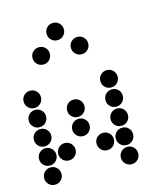

<svg xmlns="http://www.w3.org/2000/svg" viewBox="-117 -884 833 967"><g transform="rotate(-15 300.0 -400.0)"><path d="M249 -795Q231 -795 218 -782Q205 -769 205 -751V-749Q205 -731 218 -718Q231 -705 249 -705H251Q269 -705 282 -718Q295 -731 295 -749V-751Q295 -769 282 -782Q269 -795 251 -795ZM149 -695Q131 -695 118 -682Q105 -669 105 -651V-649Q105 -631 118 -618Q131 -605 149 -605H151Q169 -605 182 -618Q195 -631 195 -649V-651Q195 -669 182 -682Q169 -695 151 -695ZM349 -695Q331 -695 318 -682Q305 -669 305 -651V-649Q305 -631 318 -618Q331 -605 349 -605H351Q369 -605 382 -618Q395 -631 395 -649V-651Q395 -669 382 -682Q369 -695 351 -695ZM49 -495Q31 -495 18 -482Q5 -469 5 -451V-449Q5 -431 18 -418Q31 -405 49 -405H51Q69 -405 82 -418Q95 -431 95 -449V-451Q95 -469 82 -482Q69 -495 51 -495ZM449 -495Q431 -495 418 -482Q405 -469 405 -451V-449Q405 -431 418 -418Q431 -405 449 -405H451Q469 -405 482 -418Q495 -431 495 -449V-451Q495 -469 482 -482Q469 -495 451 -495ZM49 -395Q31 -395 18 -382Q5 -369 5 -351V-349Q5 -331 18 -318Q31 -305 49 -305H51Q69 -305 82 -318Q95 -331 95 -349V-351Q95 -369 82 -382Q69 -395 51 -395ZM249 -395Q231 -395 218 -382Q205 -369 205 -351V-349Q205 -331 218 -318Q231 -305 249 -305H251Q269 -305 282 -318Q295 -331 295 -349V-351Q295 -369 282 -382Q269 -395 251 -395ZM449 -395Q431 -395 418 -382Q405 -369 405 -351V-349Q405 -331 418 -318Q431 -305 449 -305H451Q469 -305 482 -318Q495 -331 495 -349V-351Q495 -369 482 -382Q469 -395 451 -395ZM49 -295Q31 -295 18 -282Q5 -269 5 -251V-249Q5 -231 18 -218Q31 -205 49 -205H51Q69 -205 82 -218Q95 -231 95 -249V-251Q95 -269 82 -282Q69 -295 51 -295ZM249 -295Q231 -295 218 -282Q205 -269 205 -251V-249Q205 -231 218 -218Q231 -205 249 -205H251Q269 -205 282 -218Q295 -231 295 -249V-251Q295 -269 282 -282Q269 -295 251 -295ZM449 -295Q431 -295 418 -282Q405 -269 405 -251V-249Q405 -231 418 -218Q431 -205 449 -205H451Q469 -205 482 -218Q495 -231 495 -249V-251Q495 -269 482 -282Q469 -295 451 -295ZM49 -195Q31 -195 18 -182Q5 -169 5 -151V-149Q5 -131 18 -118Q31 -105 49 -105H51Q69 -105 82 -118Q95 -131 95 -149V-151Q95 -169 82 -182Q69 -195 51 -195ZM149 -195Q131 -195 118 -182Q105 -169 105 -151V-149Q105 -131 118 -118Q131 -105 149 -105H151Q169 -105 182 -118Q195 -131 195 -149V-151Q195 -169 182 -182Q169 -195 151 -195ZM349 -195Q331 -195 318 -182Q305 -169 305 -151V-149Q305 -131 318 -118Q331 -105 349 -105H351Q369 -105 382 -118Q395 -131 395 -149V-151Q395 -169 382 -182Q369 -195 351 -195ZM449 -195Q431 -195 418 -182Q405 -169 405 -151V-149Q405 -131 418 -118Q431 -105 449 -105H451Q469 -105 482 -118Q495 -131 495 -149V-151Q495 -169 482 -182Q469 -195 451 -195ZM49 -95Q31 -95 18 -82Q5 -69 5 -51V-49Q5 -31 18 -18Q31 -5 49 -5H51Q69 -5 82 -18Q95 -31 95 -49V-51Q95 -69 82 -82Q69 -95 51 -95ZM449 -95Q431 -95 418 -82Q405 -69 405 -51V-49Q405 -31 418 -18Q431 -5 449 -5H451Q469 -5 482 -18Q495 -31 495 -49V-51Q495 -69 482 -82Q469 -95 451 -95Z"/></g></svg>

Font: Doto Rounded Black
Style: Regular
Weight: 900
Monospace: yes
Version: Version 1.000